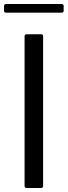

<svg xmlns="http://www.w3.org/2000/svg" viewBox="-43 -933 336 953"><path d="M89 0Q79 0 79 -10V-753Q79 -763 89 -763H161Q171 -763 171 -753V-10Q171 0 161 0ZM-13 -870Q-23 -870 -23 -880V-903Q-23 -913 -13 -913H263Q273 -913 273 -903V-880Q273 -870 263 -870Z"/></svg>

Font: Open Sauce Two
Style: Regular
Weight: 400
Designer: Alfredo Marco Pradil
Foundry: Creative Sauce Fz LLC
Version: Version 1.477